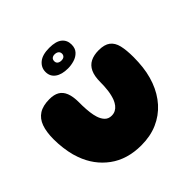

<svg xmlns="http://www.w3.org/2000/svg" viewBox="-210 -989 1190 1190"><g transform="rotate(-45 385.5 -394.0)"><path d="M368 21Q244.5 21 160.2 -41Q76 -103 39 -206.5Q33 -223 28.2 -240.2Q23.5 -257.5 20.2 -275.5Q17 -293.5 14.5 -312.2Q12 -331 10.8 -350.5Q9.5 -370 9.5 -390.5Q9.5 -454 25 -497.2Q40.5 -540.5 75.2 -562.8Q110 -585 167.5 -585Q206.5 -585 232 -570.5Q257.5 -556 270.2 -524.2Q283 -492.5 283 -440.5Q283 -425 283.2 -409.5Q283.5 -394 284.8 -379.5Q286 -365 287.5 -351Q289 -337 291.8 -324.5Q294.5 -312 298 -301Q307 -273 323.8 -256Q340.5 -239 368 -239Q387 -239 401.5 -246.8Q416 -254.5 426.8 -268.2Q437.5 -282 445 -300Q450.5 -314.5 454.5 -330.8Q458.5 -347 460.8 -364.5Q463 -382 464 -400.2Q465 -418.5 465 -436.5Q465 -488.5 480.2 -521Q495.5 -553.5 525.2 -568.5Q555 -583.5 597.5 -583.5Q647.5 -583.5 674.2 -563.2Q701 -543 710.8 -502.2Q720.5 -461.5 720.5 -399Q720.5 -377.5 719.2 -357Q718 -336.5 715.8 -316.2Q713.5 -296 709.8 -277Q706 -258 701 -239.8Q696 -221.5 689.5 -204Q664 -135 618.8 -84.5Q573.5 -34 510.5 -6.5Q447.5 21 368 21ZM384 -637.5Q330 -637.5 299.5 -659.5Q269 -681.5 269 -721Q269 -759.5 299.8 -785Q330.5 -810.5 391 -810.5Q449 -810.5 476.5 -788Q504 -765.5 504 -727Q504 -693.5 485.2 -673.8Q466.5 -654 438.8 -645.8Q411 -637.5 384 -637.5ZM388.5 -701Q406 -701 414 -709Q422 -717 422 -729Q422 -742.5 412.2 -750.5Q402.5 -758.5 385.5 -758.5Q372 -758.5 363.2 -751.2Q354.5 -744 354.5 -729.5Q354.5 -715.5 364.2 -708.2Q374 -701 388.5 -701Z"/></g></svg>

Font: Gluten ExtraBold
Style: Regular
Weight: 800
Designer: Tyler Finck
Foundry: Etcetera Type Company
Version: Version 1.300